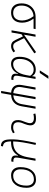

<svg xmlns="http://www.w3.org/2000/svg" viewBox="1519 -2354 1064 4142"><g transform="rotate(90 2051.0 -283.0)"><path d="M251.5 9.8Q157.2 9.8 105.2 -49.3Q53.2 -108.4 53.2 -215.8Q53.2 -307.1 89.8 -375.2Q126.5 -443.4 192.9 -481.2Q259.3 -519 348.1 -519H607.4L599.6 -475.1H381.8Q426.3 -416 447.8 -354Q469.2 -292 469.2 -230.5Q469.2 -115.7 412.4 -53Q355.5 9.8 251.5 9.8ZM329.6 -474.6Q260.3 -470.2 208.5 -436.8Q156.7 -403.3 128.4 -346.2Q100.1 -289.1 100.1 -213.9Q100.1 -128.4 141.6 -81.8Q183.1 -35.2 258.8 -35.2Q336.9 -35.2 379.6 -86.4Q422.4 -137.7 422.4 -230.5Q422.4 -285.6 399.9 -348.9Q377.4 -412.1 329.6 -474.6Z M634.3 0 725.6 -517.6H772.5L728.5 -269L1104.5 -529.3L1130.9 -491.7L803.2 -270.5L883.8 -106.4Q903.8 -65.9 925.5 -50.5Q947.3 -35.2 975.6 -35.2Q1003.4 -35.2 1028.6 -45.2Q1053.7 -55.2 1085 -77.6L1108.9 -41Q1072.3 -14.2 1040.8 -2.2Q1009.3 9.8 971.2 9.8Q928.7 9.8 898.2 -11Q867.7 -31.7 840.8 -87.4L765.6 -245.1L718.8 -213.9L681.2 0Z M1623 -444.3 1636.2 -517.6H1683.1L1615.2 -131.8Q1598.6 -40 1681.6 -40H1706.5L1698.7 4.9H1675.3Q1608.4 4.9 1584.2 -30.3Q1560.1 -65.4 1575.7 -139.6H1567.4Q1536.6 -67.9 1481.7 -28.8Q1426.8 10.3 1356 10.3Q1283.7 10.3 1244.4 -36.9Q1205.1 -84 1205.1 -169.4Q1205.1 -275.4 1240 -354.7Q1274.9 -434.1 1337.4 -478.3Q1399.9 -522.5 1483.9 -522.5Q1585.4 -522.5 1620.6 -444.3ZM1482.4 -477.5Q1413.1 -477.5 1361.3 -437.5Q1309.6 -397.5 1280.5 -328.4Q1251.5 -259.3 1251.5 -171.9Q1251.5 -106 1281 -70.3Q1310.5 -34.7 1363.3 -34.7Q1449.2 -34.7 1512.7 -107.2Q1576.2 -179.7 1602.1 -325.7L1615.7 -401.9Q1569.8 -477.5 1482.4 -477.5ZM1498 -609.4 1617.2 -794.9H1680.2L1553.7 -609.4Z M1941.9 224.6 1980 8.8Q1883.8 2.4 1840.1 -57.6Q1796.4 -117.7 1814.5 -219.7L1866.7 -517.6H1913.6L1861.3 -219.7Q1831.1 -49.3 1988.3 -38.1L2072.8 -517.6H2119.6L2035.2 -38.1Q2196.3 -49.3 2226.6 -219.7L2278.8 -517.6H2325.7L2273.4 -219.7Q2235.4 -2 2026.9 9.3L1988.8 224.6Z M2838.9 -66.9 2854 -31.2Q2827.1 -14.2 2797.6 -2.2Q2768.1 9.8 2729.5 9.8Q2647 9.8 2606.4 -31.7Q2565.9 -73.2 2570.8 -153.3Q2573.2 -189.9 2585 -224.4Q2596.7 -258.8 2610.4 -291.5Q2624 -324.2 2631.3 -355Q2647.5 -417.5 2620.4 -450Q2593.3 -482.4 2528.3 -482.4Q2481.9 -482.4 2439 -471.2L2428.7 -513.7Q2457.5 -522 2486.3 -524.7Q2515.1 -527.3 2543.9 -527.3Q2627 -527.3 2662.4 -480.7Q2697.8 -434.1 2675.8 -345.2Q2667.5 -310.5 2654.5 -280.5Q2641.6 -250.5 2630.9 -221.2Q2620.1 -191.9 2617.7 -157.7Q2609.4 -35.2 2729 -35.2Q2759.8 -35.2 2783.2 -42.5Q2806.6 -49.8 2838.9 -66.9Z M3128.9 229 3121.1 228.5Q3059.6 224.6 3030 189.9Q3000.5 155.3 2992.4 95.7Q2984.4 36.1 2986.8 -42.5Q2989.3 -124 3007.8 -241.7Q3026.4 -359.4 3063 -527.3L3106 -518.1Q3069.3 -356.9 3051.3 -241.5Q3033.2 -126 3031.2 -42Q3031.2 -38.1 3031.2 -34.7H3038.6Q3119.6 -33.7 3186.3 -61.3Q3252.9 -88.9 3300 -155.5Q3347.2 -222.2 3369.6 -337.9L3373 -357.9Q3373.5 -358.9 3373.5 -359.9V-359.4L3401.9 -517.1H3448.2L3382.3 -143.1Q3372.6 -85.9 3387 -63Q3401.4 -40 3447.3 -40H3471.7L3463.4 4.9H3439.5Q3377 4.9 3351.1 -27.3Q3325.2 -59.6 3339.4 -138.7H3331.1Q3295.4 -69.8 3224.9 -28.8Q3154.3 12.2 3033.7 10.3H3030.8Q3030.8 57.6 3037.8 94.5Q3044.9 131.3 3064.7 154.3Q3084.5 177.2 3124 183.6L3139.6 186Z M3760.7 9.8Q3678.2 9.8 3631.8 -42.5Q3585.4 -94.7 3585.4 -187.5Q3585.4 -347.7 3657 -437.5Q3728.5 -527.3 3855.5 -527.3Q3938.5 -527.3 3984.9 -474.1Q4031.2 -420.9 4031.2 -325.2Q4031.2 -167.5 3959.7 -78.9Q3888.2 9.8 3760.7 9.8ZM3770.5 -35.2Q3871.1 -35.2 3927.7 -111.3Q3984.4 -187.5 3984.4 -323.7Q3984.4 -398.4 3949 -440.4Q3913.6 -482.4 3849.6 -482.4Q3747.6 -482.4 3689.9 -406Q3632.3 -329.6 3632.3 -193.8Q3632.3 -119.1 3668.9 -77.1Q3705.6 -35.2 3770.5 -35.2Z"/></g></svg>

Font: Cascadia Code NF ExtraLight
Style: Italic
Weight: 200
Italic angle: -10°
Monospace: yes
Designer: Aaron Bell
Foundry: Saja Typeworks
Version: Version 2404.023; ttfautohint (v1.8.4)